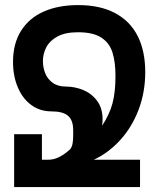

<svg xmlns="http://www.w3.org/2000/svg" viewBox="-20 -754 640 774"><path d="M37 -213H149V-110H173.5Q197 -110 218.8 -121Q240.5 -132 263 -152.5Q270 -162 272.5 -175Q275 -188 275 -209V-229.5Q275 -269 254.5 -287Q234 -305 187 -305Q141 -305 106 -330.8Q71 -356.5 51.8 -401.8Q32.5 -447 32.5 -504.5Q32.5 -578.5 65 -630Q97.5 -681.5 156.5 -707.5Q215.5 -733.5 295 -733.5Q383.5 -733.5 444 -701.2Q504.5 -669 535 -608.8Q565.5 -548.5 565.5 -463.5Q565.5 -382.5 538.8 -312Q512 -241.5 465 -189.8Q418 -138 358 -110H544.5V0H37ZM246.5 -405Q281.5 -405 315.2 -391.2Q349 -377.5 371.2 -347.8Q393.5 -318 393.5 -273Q393.5 -259 391.5 -247Q421.5 -292.5 433.5 -337.5Q445.5 -382.5 445.5 -447Q445.5 -505.5 433 -543.8Q420.5 -582 387.5 -603Q354.5 -624 294.5 -624Q243 -624 211.5 -606.8Q180 -589.5 166.5 -563.2Q153 -537 153 -507.5Q153 -483 162 -459.5Q171 -436 192 -420.5Q213 -405 246.5 -405Z"/></svg>

Font: JuliaMono
Style: Bold
Weight: 700
Monospace: yes
Designer: cormullion
Foundry: corm
Version: Version 0.055; ttfautohint (v1.8.4)